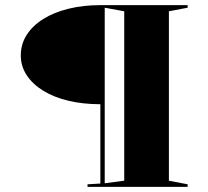

<svg xmlns="http://www.w3.org/2000/svg" viewBox="-20 -728 810 748"><path d="M711 -708V-698L638 -684V-24L711 -10V0H321V-10L371 -13V-322Q303 -322 246.5 -335.5Q190 -349 148.5 -374.5Q107 -400 84 -435Q61 -470 61 -512Q61 -556 84 -592Q107 -628 148.5 -654Q190 -680 247 -694Q304 -708 371 -708ZM388 -698V-14L464 -24V-684Z"/></svg>

Font: Kalnia SemiExpanded
Style: Regular
Weight: 400
Width: 6
Designer: Frida Medrano
Foundry: Frida Medrano
Version: Version 1.105